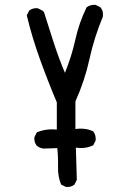

<svg xmlns="http://www.w3.org/2000/svg" viewBox="-20 -776 540 787"><path d="M250 -9.8 230.5 -19.5Q216.8 -52.7 217.8 -92.3Q218.8 -131.8 214.8 -168.9L158.2 -167Q142.6 -168.9 130.9 -178.7Q119.1 -192.4 121.1 -213.9L130.9 -233.4Q168 -249 212.9 -245.1V-356.4Q175.8 -444.3 143.6 -533.7Q111.3 -623 89.8 -712.9L99.6 -732.4Q113.3 -744.1 134.8 -742.2L154.3 -732.4L160.2 -726.6Q179.7 -664.1 200.2 -601.1Q220.7 -538.1 246.1 -477.5Q273.4 -543.9 288.6 -612.8Q303.7 -681.6 335 -746.1Q350.6 -757.8 372.1 -755.9L391.6 -746.1Q405.3 -730.5 401.4 -707Q366.2 -623 346.7 -533.7Q327.1 -444.3 289.1 -360.4V-247.1Q331.1 -252.9 362.3 -237.3Q374 -221.7 372.1 -200.2L362.3 -180.7Q331.1 -165 291 -170.9L294.9 -39.1L285.2 -19.5Q271.5 -7.8 250 -9.8Z"/></svg>

Font: JasonHandwriting2
Style: Regular
Weight: 400
Version: Version 1.05.10